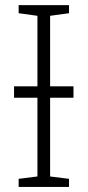

<svg xmlns="http://www.w3.org/2000/svg" viewBox="-20 -734 344 754"><path d="M251 -713.9V-682.1L176.8 -671.9V-395H268.6V-350.1H176.8V-41L251 -31.7V0H53.2V-31.7L127 -41V-350.1H35.2V-395H127V-671.9L53.2 -682.1V-713.9Z"/></svg>

Font: Open Sans Light
Style: Regular
Weight: 300
Designer: Monotype Design Team
Foundry: Monotype Imaging Inc.
Version: Version 3.000; ttfautohint (v1.8.4)